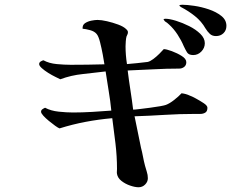

<svg xmlns="http://www.w3.org/2000/svg" viewBox="-20 -789 1040 809"><path d="M854 -335Q854 -320 845 -314.5Q836 -309 824 -309Q812 -309 801 -309Q737 -309 673.5 -305Q610 -301 547 -299L574 -167Q579 -148 582.5 -129Q586 -110 591 -91Q594 -79 598.5 -65.5Q603 -52 603 -38Q603 -23 591.5 -11.5Q580 0 564 0Q549 0 528.5 -7Q508 -14 492 -26.5Q476 -39 473 -56Q472 -61 472.5 -66.5Q473 -72 473 -77Q473 -130 466.5 -184.5Q460 -239 453 -291Q396 -286 340.5 -275.5Q285 -265 231 -248Q225 -250 212.5 -259Q200 -268 186 -279.5Q172 -291 162.5 -301.5Q153 -312 153 -318Q153 -325 159 -329Q165 -333 170 -335Q194 -322 227.5 -318.5Q261 -315 288 -315Q325 -315 368.5 -317.5Q412 -320 449 -323Q445 -364 438 -405.5Q431 -447 425 -488Q378 -482 329 -477Q280 -472 234 -455Q228 -458 213.5 -465Q199 -472 183 -482Q167 -492 156 -502Q145 -512 145 -519Q145 -526 151.5 -530Q158 -534 163 -535Q187 -522 219 -519Q251 -516 278 -516Q313 -516 348.5 -516.5Q384 -517 420 -518Q418 -532 413 -559Q408 -586 401.5 -611.5Q395 -637 387 -646Q378 -657 359.5 -662Q341 -667 328 -668Q327 -684 338.5 -691.5Q350 -699 365 -702Q380 -705 391 -705Q407 -705 431 -699.5Q455 -694 478 -685.5Q501 -677 512 -666Q514 -664 516.5 -661Q519 -658 519 -653Q519 -648 517 -644Q515 -640 513 -635Q511 -628 510 -615Q509 -602 509 -594Q509 -557 515 -519Q536 -521 558 -523Q580 -525 602 -528Q612 -530 625.5 -540Q639 -550 651.5 -562.5Q664 -575 670 -582Q681 -582 704 -573.5Q727 -565 746 -553Q765 -541 765 -527Q765 -514 756 -507Q747 -500 735 -500Q681 -500 627 -497Q573 -494 518 -492Q523 -451 529.5 -409.5Q536 -368 541 -327Q548 -327 568 -329.5Q588 -332 612 -335Q636 -338 655 -341.5Q674 -345 679 -347Q695 -353 714 -368Q733 -383 745 -396Q754 -395 763 -392.5Q772 -390 780 -386Q787 -384 804.5 -374.5Q822 -365 838 -354.5Q854 -344 854 -335ZM843 -607Q843 -587 828.5 -572Q814 -557 794 -557Q775 -557 768 -568.5Q761 -580 754 -595Q744 -619 728 -643.5Q712 -668 692 -686Q688 -690 684 -693Q680 -696 675 -699Q673 -701 669 -707Q670 -709 673 -709.5Q676 -710 677 -710Q694 -710 721.5 -701.5Q749 -693 777 -679Q805 -665 824 -646.5Q843 -628 843 -607ZM934 -680Q934 -661 921.5 -649Q909 -637 890 -637Q874 -637 864 -646.5Q854 -656 846 -669Q829 -699 801.5 -721Q774 -743 743 -759Q742 -760 739 -762Q736 -764 736 -766Q736 -768 741.5 -768.5Q747 -769 748 -769Q767 -769 798 -764.5Q829 -760 860 -749.5Q891 -739 912.5 -722Q934 -705 934 -680Z"/></svg>

Font: Kaisei HarunoUmi Medium
Style: Regular
Weight: 500
Designer: Font-Kai, 金井和夫
Foundry: KAZUO KANAI
Version: Version 5.003